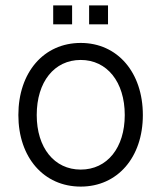

<svg xmlns="http://www.w3.org/2000/svg" viewBox="-20 -675 597 711"><path d="M279 16C415 16 509 -92 509 -249C509 -407 415 -516 279 -516C142 -516 48 -407 48 -249C48 -92 142 16 279 16ZM279 -47C181 -47 116 -128 116 -249C116 -372 181 -453 279 -453C376 -453 442 -372 442 -249C442 -128 377 -47 279 -47ZM310 -585H380V-655H310ZM177 -585H247V-655H177Z"/></svg>

Font: Uncut Sans Book
Style: Regular
Weight: 350
Designer: Kasper Nordkvist
Foundry: UNCUT.wtf
Version: Version 1.304;Glyphs 3.2 (3246)